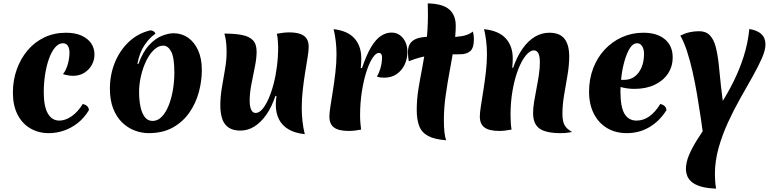

<svg xmlns="http://www.w3.org/2000/svg" viewBox="-20 -770 4537 1132"><path d="M238 -226Q238 -143 262 -101Q286 -59 330 -59Q366 -59 403 -85Q440 -111 468 -157Q485 -153 494.5 -143.5Q504 -134 504 -120Q476 -74 437.5 -44Q399 -14 355.5 0.5Q312 15 268 15Q207 15 159 -13Q111 -41 83.5 -94.5Q56 -148 56 -224Q56 -297 79 -361Q102 -425 143 -473.5Q184 -522 241.5 -549.5Q299 -577 369 -577Q423 -577 460.5 -560Q498 -543 517.5 -514.5Q537 -486 537 -449Q537 -415 520.5 -386Q504 -357 475.5 -340Q447 -323 411 -323Q398 -323 382.5 -325.5Q367 -328 351 -333Q365 -348 376 -380Q387 -412 389 -444Q392 -476 382.5 -495.5Q373 -515 351 -515Q326 -515 305 -490.5Q284 -466 269 -424.5Q254 -383 246 -331.5Q238 -280 238 -226Z M856 15Q815 15 774 -0.5Q733 -16 700 -48Q667 -80 647.5 -129.5Q628 -179 628 -247Q628 -330 657.5 -402Q687 -474 740.5 -524Q794 -574 866 -591Q877 -591 886 -585Q895 -579 896 -571Q863 -549 833 -505.5Q803 -462 790 -394L796 -393Q822 -464 858.5 -503.5Q895 -543 934 -558.5Q973 -574 1003 -574Q1051 -574 1088.5 -548Q1126 -522 1148 -473.5Q1170 -425 1170 -357Q1170 -293 1152.5 -227.5Q1135 -162 1097 -107Q1059 -52 999.5 -18.5Q940 15 856 15ZM880 -57Q910 -57 934 -82Q958 -107 974.5 -148.5Q991 -190 999.5 -240.5Q1008 -291 1008 -341Q1008 -430 989.5 -465.5Q971 -501 942 -501Q914 -501 888 -476.5Q862 -452 842.5 -412Q823 -372 811.5 -323.5Q800 -275 800 -228Q800 -181 808 -142Q816 -103 833.5 -80Q851 -57 880 -57Z M1777 21Q1719 15 1681 -7.5Q1643 -30 1624.5 -67Q1606 -104 1606 -153Q1606 -165 1607 -176.5Q1608 -188 1610 -203L1604 -205Q1582 -139 1550 -93.5Q1518 -48 1479.5 -24Q1441 0 1397 0Q1355 0 1328.5 -17.5Q1302 -35 1290.5 -68.5Q1279 -102 1279 -148Q1279 -198 1288 -252.5Q1297 -307 1306.5 -361Q1316 -415 1316 -462Q1316 -490 1313.5 -517Q1311 -544 1303 -572Q1363 -572 1405.5 -564Q1448 -556 1470.5 -533.5Q1493 -511 1493 -465Q1493 -428 1483 -378Q1473 -328 1462.5 -275Q1452 -222 1452 -177Q1452 -142 1461 -123Q1470 -104 1487 -104Q1507 -104 1526 -125.5Q1545 -147 1562.5 -186Q1580 -225 1593 -274.5Q1606 -324 1613 -380.5Q1620 -437 1620 -495Q1619 -518 1617.5 -537Q1616 -556 1612 -571Q1633 -575 1651 -577Q1669 -579 1685 -579Q1723 -579 1748.5 -570.5Q1774 -562 1787 -543.5Q1800 -525 1800 -493Q1800 -471 1793.5 -431.5Q1787 -392 1779 -342.5Q1771 -293 1765 -239.5Q1759 -186 1759 -136Q1759 -94 1763.5 -54Q1768 -14 1777 21Z M2114 -368Q2141 -448 2169 -494Q2197 -540 2227 -559Q2257 -578 2288 -578Q2317 -578 2338 -562.5Q2359 -547 2370.5 -521.5Q2382 -496 2382 -464Q2382 -423 2365.5 -388.5Q2349 -354 2318.5 -333Q2288 -312 2245 -312Q2232 -312 2221.5 -313.5Q2211 -315 2202 -319Q2215 -340 2223 -367Q2231 -394 2232 -419Q2234 -438 2229.5 -448Q2225 -458 2214 -458Q2196 -458 2176.5 -428.5Q2157 -399 2140.5 -348Q2124 -297 2113.5 -230.5Q2103 -164 2103 -90Q2103 -64 2105 -43.5Q2107 -23 2109 -6Q2089 -2 2071 0Q2053 2 2036 2Q1976 2 1949 -18.5Q1922 -39 1922 -83Q1922 -105 1928.5 -145.5Q1935 -186 1943 -237Q1951 -288 1957.5 -343.5Q1964 -399 1964 -450Q1964 -489 1959.5 -527Q1955 -565 1947 -598Q2029 -589 2069.5 -544Q2110 -499 2110 -427Q2110 -416 2109.5 -401Q2109 -386 2107 -369Z M2597 -63Q2597 -21 2600.5 10.5Q2604 42 2611 57Q2542 52 2504 31.5Q2466 11 2451.5 -27Q2437 -65 2437 -122Q2437 -184 2447 -245.5Q2457 -307 2470 -373.5Q2483 -440 2493 -516.5Q2503 -593 2503 -685Q2503 -701 2502.5 -717.5Q2502 -734 2502 -750Q2590 -748 2628.5 -714.5Q2667 -681 2667 -618Q2667 -564 2656.5 -497Q2646 -430 2632 -355.5Q2618 -281 2607.5 -206.5Q2597 -132 2597 -63ZM2768 -584Q2771 -574 2772.5 -562.5Q2774 -551 2774 -541Q2774 -486 2752 -468Q2730 -450 2693 -450Q2641 -450 2601 -449Q2561 -448 2528 -444.5Q2495 -441 2461.5 -432.5Q2428 -424 2390 -409Q2388 -421 2386.5 -435Q2385 -449 2385 -461Q2385 -501 2404 -521Q2423 -541 2454.5 -547.5Q2486 -554 2525 -554Q2551 -554 2578 -552.5Q2605 -551 2630 -551Q2669 -551 2706 -557.5Q2743 -564 2768 -584Z M3005 -370Q3028 -436 3060.5 -482.5Q3093 -529 3133 -553Q3173 -577 3219 -577Q3280 -577 3308 -541.5Q3336 -506 3336 -437Q3336 -386 3326 -327.5Q3316 -269 3306 -210.5Q3296 -152 3296 -99Q3296 -54 3309 -31.5Q3322 -9 3353 8Q3340 10 3326 12.5Q3312 15 3286 15Q3199 15 3161 -12Q3123 -39 3123 -103Q3123 -133 3129 -170Q3135 -207 3143 -247.5Q3151 -288 3157 -328Q3163 -368 3163 -402Q3163 -473 3128 -473Q3105 -473 3080.5 -443.5Q3056 -414 3035.5 -361.5Q3015 -309 3002.5 -239.5Q2990 -170 2990 -92Q2990 -67 2991.5 -45.5Q2993 -24 2996 -6Q2975 -2 2957 0Q2939 2 2924 2Q2864 2 2836.5 -18.5Q2809 -39 2809 -83Q2809 -106 2815.5 -146.5Q2822 -187 2830 -238Q2838 -289 2844.5 -344Q2851 -399 2851 -450Q2851 -489 2846.5 -527Q2842 -565 2834 -598Q2920 -589 2961.5 -544Q3003 -499 3003 -426Q3003 -413 3002.5 -400.5Q3002 -388 3000 -371Z M3676 15Q3609 15 3559 -15Q3509 -45 3481 -100Q3453 -155 3453 -229Q3453 -303 3477 -366.5Q3501 -430 3544.5 -477Q3588 -524 3646.5 -550.5Q3705 -577 3773 -577Q3854 -577 3900 -538.5Q3946 -500 3946 -432Q3946 -377 3917.5 -335Q3889 -293 3838.5 -269.5Q3788 -246 3720 -246Q3696 -246 3673.5 -249.5Q3651 -253 3629 -260L3632 -299H3658Q3695 -299 3721 -318Q3747 -337 3762 -371.5Q3777 -406 3777 -452Q3777 -480 3766 -497.5Q3755 -515 3736 -515Q3712 -515 3694 -486.5Q3676 -458 3663 -413.5Q3650 -369 3644 -320.5Q3638 -272 3638 -232Q3638 -139 3662 -99Q3686 -59 3733 -59Q3813 -59 3873 -157Q3909 -148 3909 -120Q3868 -55 3808 -20Q3748 15 3676 15Z M4024 228Q4024 188 4042 145Q4060 102 4090 54.5Q4120 7 4157 -47Q4194 -101 4232.5 -161Q4271 -221 4305 -289.5Q4339 -358 4364 -435Q4389 -512 4398 -599Q4446 -591 4469.5 -568.5Q4493 -546 4493 -508Q4493 -474 4471.5 -425.5Q4450 -377 4416.5 -317.5Q4383 -258 4344.5 -190Q4306 -122 4272 -48Q4238 26 4216.5 103Q4195 180 4195 256Q4195 276 4196.5 298Q4198 320 4202 342Q4144 340 4108.5 328.5Q4073 317 4055 300Q4037 283 4030.5 263.5Q4024 244 4024 228ZM4130 55Q4122 -4 4112 -72.5Q4102 -141 4090 -211.5Q4078 -282 4063 -348.5Q4048 -415 4030 -469.5Q4012 -524 3991 -560Q4019 -574 4046 -580Q4073 -586 4102 -586Q4142 -586 4165 -562Q4188 -538 4199.5 -494.5Q4211 -451 4217.5 -391Q4224 -331 4231 -259.5Q4238 -188 4253 -108Z"/></svg>

Font: Merienda ExtraBold
Style: Regular
Weight: 800
Designer: Eduardo Rodriguez Tunni
Foundry: Eduardo Rodriguez Tunni
Version: Version 2.001